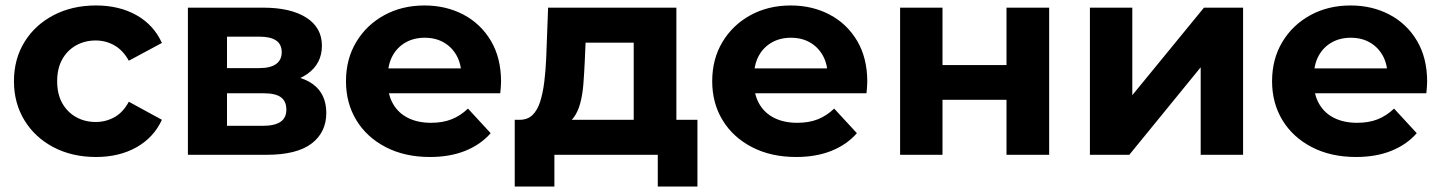

<svg xmlns="http://www.w3.org/2000/svg" viewBox="-20 -566 5283 702"><path d="M331 8Q244 8 176 -27.5Q108 -63 69.5 -126Q31 -189 31 -269Q31 -350 69.5 -412.5Q108 -475 176 -510.5Q244 -546 331 -546Q416 -546 479 -510.5Q542 -475 572 -409L451 -344Q430 -382 398.5 -400Q367 -418 330 -418Q290 -418 258 -400Q226 -382 207.5 -349Q189 -316 189 -269Q189 -222 207.5 -189Q226 -156 258 -138Q290 -120 330 -120Q367 -120 398.5 -137.5Q430 -155 451 -194L572 -128Q542 -63 479 -27.5Q416 8 331 8Z M667 0V-538H942Q1043 -538 1100 -501.5Q1157 -465 1157 -399Q1157 -333 1103.5 -295.5Q1050 -258 962 -258L978 -294Q1076 -294 1124.5 -258Q1173 -222 1173 -153Q1173 -82 1119 -41Q1065 0 954 0ZM810 -106H941Q984 -106 1005.5 -120.5Q1027 -135 1027 -165Q1027 -196 1007 -210.5Q987 -225 944 -225H810ZM810 -317H928Q969 -317 989.5 -332Q1010 -347 1010 -375Q1010 -404 989.5 -418Q969 -432 928 -432H810Z M1552 8Q1460 8 1390.5 -28Q1321 -64 1283 -126.5Q1245 -189 1245 -269Q1245 -350 1282.5 -412.5Q1320 -475 1385 -510.5Q1450 -546 1532 -546Q1611 -546 1674.5 -512.5Q1738 -479 1775 -416.5Q1812 -354 1812 -267Q1812 -258 1811 -246.5Q1810 -235 1809 -225H1372V-316H1727L1667 -289Q1667 -331 1650 -362Q1633 -393 1603 -410.5Q1573 -428 1533 -428Q1493 -428 1462.5 -410.5Q1432 -393 1415 -361.5Q1398 -330 1398 -287V-263Q1398 -219 1417.5 -185.5Q1437 -152 1472.5 -134.5Q1508 -117 1556 -117Q1599 -117 1631.5 -130Q1664 -143 1691 -169L1774 -79Q1737 -37 1681 -14.5Q1625 8 1552 8Z M2297 -70V-410H2121L2118 -341Q2116 -298 2113 -259Q2110 -220 2101.5 -188.5Q2093 -157 2077 -135.5Q2061 -114 2034 -106L1880 -128Q1909 -128 1927 -145.5Q1945 -163 1955 -194.5Q1965 -226 1970 -266.5Q1975 -307 1977 -352L1984 -538H2453V-70ZM1862 116V-128H2530V116H2385V0H2007V116Z M2891 8Q2799 8 2729.5 -28Q2660 -64 2622 -126.5Q2584 -189 2584 -269Q2584 -350 2621.5 -412.5Q2659 -475 2724 -510.5Q2789 -546 2871 -546Q2950 -546 3013.5 -512.5Q3077 -479 3114 -416.5Q3151 -354 3151 -267Q3151 -258 3150 -246.5Q3149 -235 3148 -225H2711V-316H3066L3006 -289Q3006 -331 2989 -362Q2972 -393 2942 -410.5Q2912 -428 2872 -428Q2832 -428 2801.5 -410.5Q2771 -393 2754 -361.5Q2737 -330 2737 -287V-263Q2737 -219 2756.5 -185.5Q2776 -152 2811.5 -134.5Q2847 -117 2895 -117Q2938 -117 2970.5 -130Q3003 -143 3030 -169L3113 -79Q3076 -37 3020 -14.5Q2964 8 2891 8Z M3271 0V-538H3426V-328H3660V-538H3816V0H3660V-201H3426V0Z M3965 0V-538H4120V-218L4382 -538H4525V0H4370V-320L4109 0Z M4938 8Q4846 8 4776.5 -28Q4707 -64 4669 -126.5Q4631 -189 4631 -269Q4631 -350 4668.5 -412.5Q4706 -475 4771 -510.5Q4836 -546 4918 -546Q4997 -546 5060.5 -512.5Q5124 -479 5161 -416.5Q5198 -354 5198 -267Q5198 -258 5197 -246.5Q5196 -235 5195 -225H4758V-316H5113L5053 -289Q5053 -331 5036 -362Q5019 -393 4989 -410.5Q4959 -428 4919 -428Q4879 -428 4848.5 -410.5Q4818 -393 4801 -361.5Q4784 -330 4784 -287V-263Q4784 -219 4803.5 -185.5Q4823 -152 4858.5 -134.5Q4894 -117 4942 -117Q4985 -117 5017.5 -130Q5050 -143 5077 -169L5160 -79Q5123 -37 5067 -14.5Q5011 8 4938 8Z"/></svg>

Font: MOST Montserrat
Style: Bold
Weight: 700
Designer: Julieta Ulanovsky
Foundry: Julieta Ulanovsky
Version: Version 8.000;March 11, 2024;FontCreator 15.0.0.2926 64-bit